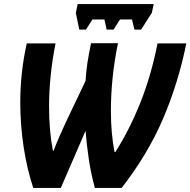

<svg xmlns="http://www.w3.org/2000/svg" viewBox="-20 -927 939 947"><path d="M371 -781 354 -863 363 -907H738L729 -864L676 -781H643L631 -831H572L540 -781H506L495 -831H436L404 -781ZM144 0Q113 -94 96.5 -202.5Q80 -311 80 -423Q80 -569 112 -713H254Q238 -633 230 -554.5Q222 -476 222 -403Q222 -340 227 -284.5Q232 -229 241 -183H244Q256 -215 274.5 -257Q293 -299 309 -333L402 -528Q405 -578 411.5 -619Q418 -660 429 -714H562Q527 -546 527 -379Q527 -324 531.5 -273Q536 -222 545 -177H549Q620 -289 673 -422.5Q726 -556 757 -713H899Q859 -516 784 -341Q709 -166 580 0H448Q429 -68 418 -142Q407 -216 402 -282L280 0Z"/></svg>

Font: Noto Sans SemiCondensed
Style: Bold Italic
Weight: 700
Width: 4
Italic angle: -12°
Designer: Monotype Design Team
Foundry: Monotype Imaging Inc.
Version: Version 2.013; ttfautohint (v1.8.4.7-5d5b)